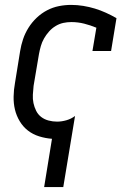

<svg xmlns="http://www.w3.org/2000/svg" viewBox="-20 -558 540 783"><path d="M160 205 192 8Q165 6 139.5 -2Q114 -10 94 -25.5Q74 -41 60.5 -63.5Q47 -86 41 -111Q35 -136 35.5 -164Q36 -192 41 -219L62 -349Q66 -374 74 -398Q82 -422 96 -444.5Q110 -467 129.5 -485.5Q149 -504 172 -516Q195 -528 220 -533Q245 -538 270 -538Q295 -538 319.5 -534Q344 -530 367 -523Q390 -516 412 -506Q434 -496 455 -484L433 -350H357L373 -445Q349 -455 323.5 -461.5Q298 -468 271 -468Q271 -468 271 -468Q271 -468 271 -468Q271 -468 271 -468Q271 -468 271 -468Q254 -468 238 -464.5Q222 -461 207 -452Q192 -443 180 -429.5Q168 -416 159.5 -401Q151 -386 146.5 -370Q142 -354 139 -338L117 -208Q115 -190 114 -172Q113 -154 116.5 -137.5Q120 -121 127.5 -106Q135 -91 148 -81Q161 -71 178 -66.5Q195 -62 213 -62Q231 -62 250.5 -67.5Q270 -73 286 -85L238 205Z"/></svg>

Font: Iosevka Slab
Style: Italic
Weight: 400
Italic angle: -9°
Monospace: yes
Designer: Belleve Invis
Foundry: Belleve Invis
Version: Version 11.1.0; ttfautohint (v1.8.3)